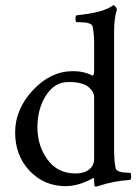

<svg xmlns="http://www.w3.org/2000/svg" viewBox="-20 -698 525 724"><path d="M408.2 -677.7Q412.1 -677.7 416 -672.4Q419.9 -667 420.9 -662.1Q410.2 -630.9 410.2 -577.1V-137.7Q410.2 -90.8 416 -63.5Q420.9 -46.9 462.9 -46.9L471.7 -45.9Q474.6 -44.9 474.6 -32.2Q474.6 -19.5 468.8 -19.5Q407.7 -15.6 349.6 3.9L340.8 5.9Q335 5.9 335 -10.7V-22.5Q335 -28.3 331.1 -26.4Q276.4 3.9 227.5 3.9Q146.5 3.9 91.8 -53.7Q37.1 -111.3 37.1 -198.7Q37.1 -286.1 104 -357.9Q170.9 -429.7 254.9 -429.7Q296.9 -429.7 328.1 -413.1Q335 -413.1 335 -430.7V-536.1Q335 -569.3 329.1 -598.6Q324.2 -614.3 279.3 -614.3H270.5Q264.6 -614.3 264.6 -627.4Q264.6 -640.6 270.5 -640.6Q370.1 -650.4 406.2 -677.7ZM264.6 -43.9Q297.9 -43.9 316.4 -59.1Q335 -74.2 335 -99.6V-332Q335 -352.5 313 -370.6Q291 -388.7 238.3 -388.7Q185.5 -388.7 153.3 -337.9Q121.1 -287.1 121.1 -217.8Q121.1 -148.4 159.2 -96.2Q197.3 -43.9 264.6 -43.9Z"/></svg>

Font: CrimsonText-Roman
Style: Roman
Weight: 400
Version: Version 0.13